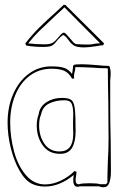

<svg xmlns="http://www.w3.org/2000/svg" viewBox="-20 -781 516 810"><path d="M90 -589 87 -598Q113 -632 143 -662Q173 -692 218 -732L249 -761Q251 -760 256 -760L419 -598L415 -590Q405 -590 385 -586Q353 -581 335 -581Q305 -581 292 -589Q279 -597 269 -612Q259 -626 251 -631Q250 -631 248.5 -632Q247 -633 247 -634Q229 -621 218 -606Q208 -593 198 -588Q188 -583 162 -583Q123 -583 90 -589ZM213 -714Q169 -673 145 -649.5Q121 -626 99 -598Q131 -594 168 -594Q191 -594 202 -600.5Q213 -607 224 -621Q238 -638 246 -643H252Q261 -637 277 -617L291 -601L300 -595Q332 -593 348 -593Q368 -593 377 -596Q387 -598 397 -598L402 -599L313 -688L252 -750ZM447 -187 448 -60Q448 -28 441 -9.5Q434 9 417 9Q406 9 397 5H319Q311 7 308 7Q289 7 289 -21Q289 -29 291 -43Q264 -20 233 -7Q202 6 170 6Q138 6 114 -6Q86 -20 62.5 -61Q39 -102 25.5 -156.5Q12 -211 12 -264Q12 -330 35.5 -384Q59 -438 101 -469.5Q143 -501 197 -501Q232 -501 251 -494.5Q270 -488 284 -469Q285 -476 286.5 -485Q288 -494 288 -501L291 -507Q299 -510 324 -510Q346 -510 392 -506Q419 -503 439 -503L444 -498V-494Q447 -485 447 -469Q447 -460 446 -453.5Q445 -447 445 -442V-314Q445 -271 447 -187ZM435 -101Q438 -148 438 -194L437 -342Q435 -442 435 -490Q434 -491 434 -493Q400 -493 365 -496Q321 -498 298 -498Q298 -489 295 -478Q294 -474 293 -469.5Q292 -465 292 -458L293 -452Q293 -451 293.5 -451Q294 -451 294 -451Q288 -449 285 -449H284L283 -451Q269 -475 249.5 -483Q230 -491 197 -491Q145 -491 105.5 -461.5Q66 -432 44.5 -380Q23 -328 23 -265Q23 -202 39.5 -141.5Q56 -81 89.5 -42Q123 -3 170 -3Q203 -3 236.5 -19Q270 -35 295 -60Q297 -58 303 -56Q303 -51 301 -39.5Q299 -28 299 -22Q299 -15 300.5 -11Q302 -7 307 -4H314Q326 -8 358 -8Q390 -8 402 -4H427L433 -10Q433 -39 435 -101ZM299 -229Q299 -183 284 -157.5Q269 -132 233 -132Q186 -132 160.5 -167.5Q135 -203 135 -251Q135 -279 144 -301L143 -300Q149 -333 177 -350.5Q205 -368 241 -368Q269 -368 280.5 -359.5Q292 -351 295.5 -323.5Q299 -296 299 -229ZM288 -260 289 -299Q289 -327 282.5 -342.5Q276 -358 252 -358Q214 -358 186.5 -344Q159 -330 153 -297Q145 -280 145 -252Q145 -207 167.5 -174.5Q190 -142 231 -142Q289 -142 289 -216Z"/></svg>

Font: Londrina Outline
Style: Regular
Weight: 400
Designer: Marcelo Magalhaes
Foundry: Marcelo Magalhães
Version: Version 1.002